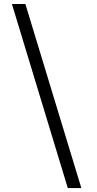

<svg xmlns="http://www.w3.org/2000/svg" viewBox="-20 -750 490 968"><path d="M40 -730H107.9L390.1 198.2H321.8Z"/></svg>

Font: Flanker Steampunk
Style: Bold
Weight: 700
Designer: Alexey Kryukov, Leonardo Di Lena
Foundry: Alexey Kryukov, Leonardo Di Lena
Version: 1.210